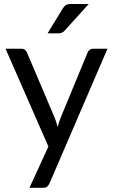

<svg xmlns="http://www.w3.org/2000/svg" viewBox="-20 -744 552 936"><path d="M221.5 149.5Q217 159.5 210.2 165.5Q203.5 171.5 189.5 171.5H123.5L216 -29.5L7 -506.5H84Q95.5 -506.5 102 -500.8Q108.5 -495 111.5 -488L247 -169Q251.5 -158 254.8 -147Q258 -136 260.5 -124.5Q264 -136 267.5 -147Q271 -158 275.5 -169.5L407 -488Q410 -496 417.2 -501.2Q424.5 -506.5 433 -506.5H504ZM412.5 -724.5 296 -595.5Q289 -588 282.2 -584.8Q275.5 -581.5 265 -581.5H212L286 -702.5Q293 -714 301.2 -719.2Q309.5 -724.5 325.5 -724.5Z"/></svg>

Font: Lato TR
Style: Regular
Weight: 400
Designer: Lukasz Dziedzic
Foundry: tyPoland Lukasz Dziedzic
Version: Version 1.104 2013